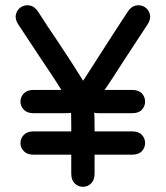

<svg xmlns="http://www.w3.org/2000/svg" viewBox="-20 -710 639 741"><path d="M489 -113Q515 -113 527.5 -126.5Q540 -140 540 -158Q540 -176 527.5 -189.5Q515 -203 489 -203Q438 -203 379 -203Q320 -203 253 -203Q186 -203 110 -203Q85 -203 72 -189.5Q59 -176 59 -158Q59 -140 72 -126.5Q85 -113 110 -113Q161 -113 220 -113Q279 -113 346 -113Q413 -113 489 -113ZM549 -615Q563 -636 558.5 -654.5Q554 -673 539 -682.5Q524 -692 505.5 -689Q487 -686 473 -665Q453 -635 428 -596Q403 -557 379 -520Q355 -483 338 -456Q318 -425 304.5 -404Q291 -383 274 -373Q257 -363 225 -363Q207 -363 190.5 -363Q174 -363 155 -363Q136 -363 110 -363Q85 -363 72 -349.5Q59 -336 59 -318Q59 -300 72 -286.5Q85 -273 110 -273Q128 -273 144 -273Q160 -273 179 -273Q198 -273 225 -273Q262 -273 287.5 -280Q313 -287 332.5 -303Q352 -319 371 -345Q390 -371 414 -408Q431 -435 455 -471.5Q479 -508 504 -546.5Q529 -585 549 -615ZM127 -665Q113 -686 94.5 -689Q76 -692 61 -682.5Q46 -673 41.5 -654.5Q37 -636 51 -615Q68 -589 87 -560.5Q106 -532 125 -503Q154 -460 180 -420.5Q206 -381 225 -350Q242 -324 248 -306.5Q254 -289 254.5 -270.5Q255 -252 255 -223Q255 -186 255 -141Q255 -96 255 -40Q255 -15 268.5 -2Q282 11 300 11Q318 11 331.5 -2Q345 -15 345 -40Q345 -78 345 -123Q345 -168 345 -223Q345 -261 343 -287Q341 -313 332 -338.5Q323 -364 301 -398Q282 -429 256 -469.5Q230 -510 201 -553Q182 -581 163 -609.5Q144 -638 127 -665ZM361 -363Q336 -363 323.5 -349.5Q311 -336 311 -318Q311 -300 323.5 -286.5Q336 -273 361 -273Q381 -273 399.5 -273Q418 -273 440 -273Q462 -273 489 -273Q515 -273 527.5 -286.5Q540 -300 540 -318Q540 -336 527.5 -349.5Q515 -363 489 -363Q471 -363 452.5 -363Q434 -363 412 -363Q390 -363 361 -363Z"/></svg>

Font: Tilt Neon
Style: Regular
Weight: 400
Designer: Andy Clymer
Foundry: Andy Clymer
Version: Version 1.000